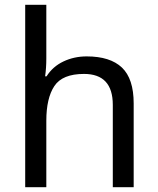

<svg xmlns="http://www.w3.org/2000/svg" viewBox="-20 -780 658 800"><path d="M173 -537Q173 -497 168 -462H174Q200 -503 244.5 -524Q289 -545 341 -545Q439 -545 488 -498.5Q537 -452 537 -349V0H450V-343Q450 -472 330 -472Q240 -472 206.5 -421.5Q173 -371 173 -277V0H85V-760H173Z"/></svg>

Font: Noto Sans Tirhuta
Style: Regular
Weight: 400
Designer: Monotype Design Team
Foundry: Monotype Imaging Inc.
Version: Version 2.003; ttfautohint (v1.8.4.7-5d5b)